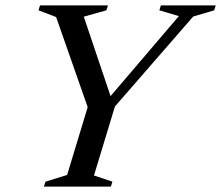

<svg xmlns="http://www.w3.org/2000/svg" viewBox="-20 -695 824 715"><path d="M646 -635 573.5 -656.5 579 -675H783.5L777.5 -656.5L699.5 -633.5L408 -298.5L330 -41.5L398.5 -18.5L393 0H143.5L149.5 -18.5L230 -43.5L306.5 -296L189 -631.5L123.5 -656.5L129 -675H382L376 -656.5L292 -633L398.5 -317L375 -317.5Z"/></svg>

Font: Newsreader 24pt Medium
Style: Italic
Weight: 500
Italic angle: -17°
Designer: Hugues Gentile
Foundry: Production Type
Version: Version 1.003